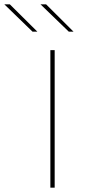

<svg xmlns="http://www.w3.org/2000/svg" viewBox="-114 -872 394 892"><path d="M140 0H120V-639H140ZM-68.5 -852 59.5 -725H37L-94 -852ZM100 -852 227.5 -725H205.5L74 -852Z"/></svg>

Font: Anek Latin Expanded Thin
Style: Regular
Weight: 250
Width: 7
Designer: Yesha Goshar
Foundry: Ek Type
Version: Version 1.003